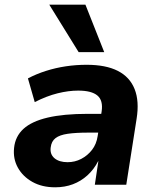

<svg xmlns="http://www.w3.org/2000/svg" viewBox="-20 -787 667 818"><path d="M215 11Q159 11 118 -12Q77 -35 56 -73Q35 -111 40 -157Q45 -206 80 -238Q115 -270 183 -286Q251 -302 354 -302H429L417 -222H355Q303 -222 268.5 -217Q234 -212 216.5 -198.5Q199 -185 196 -159Q192 -130 212 -113Q232 -96 268 -96Q299 -96 326 -110Q353 -124 372 -148.5Q391 -173 396 -207L413 -312Q420 -359 395 -380Q370 -401 313 -401Q272 -401 225.5 -389.5Q179 -378 128 -352L99 -453Q135 -472 176 -485Q217 -498 260.5 -504.5Q304 -511 349 -511Q431 -511 482 -485Q533 -459 553.5 -407.5Q574 -356 562 -281L518 0H384L399 -100H398Q380 -65 352.5 -40Q325 -15 290.5 -2Q256 11 215 11ZM315 -565 190 -767H344L424 -565Z"/></svg>

Font: Nunito Sans 8pt ExtraBold
Style: Italic
Weight: 800
Italic angle: -9°
Version: Version 3.101;gftools[0.9.27]